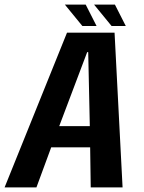

<svg xmlns="http://www.w3.org/2000/svg" viewBox="-49 -818 629 838"><path d="M-29 0 243.5 -675.5H451L486 0H347L344.5 -175H174.5L110 0ZM209.5 -267.5H343L336 -590.5H331.5ZM438 -704.5 361.5 -798H452.5L500 -704.5ZM310.5 -704.5 234 -798H325L372.5 -704.5Z"/></svg>

Font: Anybody SemiBold
Style: Italic
Weight: 600
Italic angle: -10°
Designer: Tyler Finck
Foundry: Etcetera Type Company
Version: Version 1.010; ttfautohint (v1.8.3) -l 8 -r 50 -G 200 -x 14 